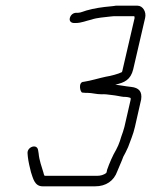

<svg xmlns="http://www.w3.org/2000/svg" viewBox="-20 -651 532 676"><path d="M241 -570H247C266 -570 284 -578 302 -582C322 -589 347 -590 370 -593L381 -594H453C453 -591 454 -589 454 -588L412 -407C411 -404 411 -400 409 -397C398 -391 368 -383 353 -381C329 -376 301 -367 275 -363C254 -363 262 -325 270 -325C277 -324 284 -324 289 -324C304 -324 319 -319 338 -319C347 -320 362 -318 369 -317L385 -315C394 -314 404 -311 415 -310C425 -310 433 -309 440 -306V-300L418 -204C415 -192 411 -181 407 -170L402 -154C399 -145 394 -133 389 -124C377 -104 365 -76 357 -53C356 -49 356 -45 354 -42C345 -35 334 -32 322 -32H137C135 -35 134 -38 133 -43C127 -63 118 -87 116 -111L114 -123C110 -146 75 -134 77 -111L78 -99C80 -81 85 -61 89 -45C96 -25 101 5 130 5H315C353 5 381 -14 393 -48C399 -64 409 -84 414 -99L422 -114C425 -120 428 -126 431 -133C439 -156 449 -177 455 -204L477 -301C481 -329 469 -342 442 -345L426 -347L413 -349C402 -350 396 -352 386 -353C418 -360 440 -370 449 -407L491 -588C496 -609 483 -631 464 -631H388C385 -630 379 -630 373 -629C339 -626 312 -622 284 -614C276 -612 264 -606 255 -606H249C238 -606 229 -599 226 -588C223 -577 230 -570 241 -570Z"/></svg>

Font: Electronic
Style: SeLtIt
Weight: 300
Version: Version 1.011